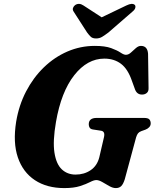

<svg xmlns="http://www.w3.org/2000/svg" viewBox="-20 -948 790 981"><path d="M464 -713.5Q517 -713.5 547.8 -702.2Q578.5 -691 595.5 -679.5Q612.5 -668 623 -668Q636.5 -668 649 -679.5Q661.5 -691 674.2 -702.2Q687 -713.5 700 -713.5Q733.5 -713.5 736.5 -673.5L739 -499.5Q740 -482.5 731.2 -474.2Q722.5 -466 710 -465Q681.5 -462.5 670.5 -489.5L654.5 -533.5Q633.5 -595.5 598.2 -622Q563 -648.5 513 -648.5Q426 -648.5 359.2 -563.5Q292.5 -478.5 266 -325Q249 -227 258.2 -168Q267.5 -109 296 -82.5Q324.5 -56 366 -56Q410 -56 443.2 -78.5Q476.5 -101 487.5 -145L511 -246Q518.5 -276.5 496.5 -280L454.5 -286.5Q442.5 -288.5 438 -295.8Q433.5 -303 433.5 -313Q433.5 -345.5 474 -345.5H715.5Q736.5 -345.5 743.2 -337.8Q750 -330 750 -317.5Q750 -306 742 -297.8Q734 -289.5 723 -285.5L702 -278Q691 -274 685.2 -266.8Q679.5 -259.5 675.5 -246.5L617.5 -32Q609.5 -7 599.2 3Q589 13 571.5 13Q556.5 13 538.5 2.8Q520.5 -7.5 502.8 -17.8Q485 -28 472 -28Q460 -28 440.2 -17.8Q420.5 -7.5 388.8 2.8Q357 13 308.5 13Q219.5 13 158.2 -27.5Q97 -68 71.2 -143.8Q45.5 -219.5 62.5 -326Q76.5 -410 113.2 -480.8Q150 -551.5 204 -603.8Q258 -656 324.5 -684.8Q391 -713.5 464 -713.5ZM534 -782Q516 -768.5 502.2 -760Q488.5 -751.5 471 -751.5Q453 -751.5 444 -760Q435 -768.5 425 -782L357 -887.5Q349.5 -898 353.2 -907.8Q357 -917.5 364.5 -922.5Q384 -935 406.5 -920L499.5 -859.5L625.5 -920Q656.5 -935 669 -922.5Q673.5 -917.5 671.2 -907.8Q669 -898 655.5 -887.5Z"/></svg>

Font: Fraunces 9pt S000
Style: Bold Italic
Weight: 700
Italic angle: -16°
Version: Version 1.000; ttfautohint (v1.8.3)